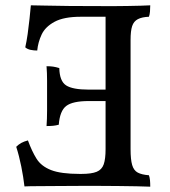

<svg xmlns="http://www.w3.org/2000/svg" viewBox="-20 -699 641 722"><path d="M545 -679Q530 -678 507.5 -677.5Q485 -677 460 -676.5Q435 -676 413 -676Q391 -676 377 -676V-138Q377 -101 370 -81Q363 -61 343.5 -53Q324 -45 286 -45V0Q314 0 350.5 0Q387 0 424.5 0.5Q462 1 494 1.5Q526 2 545 3Q545 -11 544 -21.5Q543 -32 540 -40Q513 -42 498 -50Q483 -58 477 -78.5Q471 -99 471 -138V-549Q471 -583 477 -601Q483 -619 498.5 -627Q514 -635 540 -636Q543 -644 544 -655.5Q545 -667 545 -679ZM85 -171Q70 -167 60 -161.5Q50 -156 41 -147Q52 -113 60 -73Q68 -33 72 2Q92 1 124 1Q156 1 197.5 0.5Q239 0 286 0V-45H280Q209 -45 172 -59.5Q135 -74 117.5 -102Q100 -130 85 -171ZM155 -450Q157 -425 157 -396Q157 -367 157 -341Q157 -315 157 -283Q157 -251 155 -225Q169 -225 179.5 -226Q190 -227 201 -230Q205 -282 229 -300.5Q253 -319 314 -319H386V-362H314Q253 -362 228.5 -378Q204 -394 203 -443Q190 -447 179.5 -448.5Q169 -450 155 -450ZM96 -679Q94 -657 91 -628Q88 -599 84 -571Q80 -543 75 -521Q83 -514 95 -511.5Q107 -509 120 -509Q123 -540 136.5 -569Q150 -598 185 -617Q220 -636 284 -636H398L377 -676Q299 -676 242 -676.5Q185 -677 149 -678Q113 -679 96 -679Z"/></svg>

Font: Vollkorn
Style: Regular
Weight: 400
Designer: Friedrich Althausen
Foundry: Friedrich Althausen
Version: Version 5.001